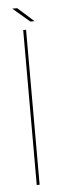

<svg xmlns="http://www.w3.org/2000/svg" viewBox="-51 -705 258 732"><g transform="rotate(-5 78.0 -339.0)"><path d="M59.5 0H70.5V-593H59.5ZM89.5 -623H105.5L44 -678H25Z"/></g></svg>

Font: Anybody Thin
Style: Regular
Weight: 100
Designer: Tyler Finck
Foundry: Etcetera Type Company
Version: Version 1.114;gftools[0.9.25]